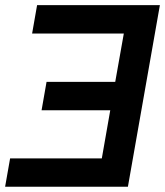

<svg xmlns="http://www.w3.org/2000/svg" viewBox="-21 -713 631 733"><path d="M-1.5 0 17.6 -108.4H367.7L399.9 -292H137.7L156.7 -400.4H418.9L451.7 -585H101.6L120.6 -693.4H589.4L467.3 0Z"/></svg>

Font: Cascadia Mono NF SemiBold
Style: Italic
Weight: 600
Italic angle: -10°
Monospace: yes
Designer: Aaron Bell
Foundry: Saja Typeworks
Version: Version 2404.023; ttfautohint (v1.8.4)